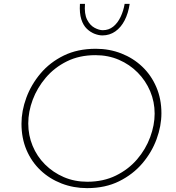

<svg xmlns="http://www.w3.org/2000/svg" viewBox="-20 -965 907 992"><path d="M430 7Q360 7 298 -17Q236 -41 189.5 -85Q143 -129 117 -190Q91 -251 91 -326Q91 -392 116 -460Q141 -528 189.5 -585.5Q238 -643 309.5 -678Q381 -713 475 -713Q545 -713 606.5 -689Q668 -665 714.5 -621Q761 -577 787.5 -515.5Q814 -454 814 -380Q814 -314 789 -246Q764 -178 715.5 -121Q667 -64 595.5 -28.5Q524 7 430 7ZM431 -26Q514 -26 579 -58Q644 -90 688.5 -142Q733 -194 756 -256.5Q779 -319 779 -378Q779 -439 756 -493.5Q733 -548 691.5 -590Q650 -632 594.5 -656Q539 -680 473 -680Q390 -680 325.5 -648Q261 -616 216.5 -563.5Q172 -511 149 -449.5Q126 -388 126 -327Q126 -266 148.5 -211.5Q171 -157 212.5 -115.5Q254 -74 309.5 -50Q365 -26 431 -26ZM509 -782Q491 -782 469.5 -790Q448 -798 429 -816Q410 -834 400 -865.5Q390 -897 393 -945H419Q415 -893 430 -863.5Q445 -834 468.5 -821.5Q492 -809 511 -809Q542 -809 565 -827.5Q588 -846 603 -877.5Q618 -909 624 -945H650Q643 -897 624 -860Q605 -823 575.5 -802.5Q546 -782 509 -782Z"/></svg>

Font: Josefin Sans Thin ExtraLight
Style: Italic
Weight: 250
Italic angle: -7°
Version: Version 2.000